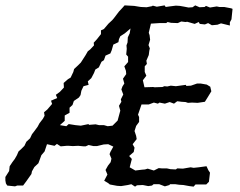

<svg xmlns="http://www.w3.org/2000/svg" viewBox="-39 -690 894 715"><path d="M397 2 370 -3 364 -8 349 -17 361 -40 354 -57 363 -73 373 -86 376 -99 369 -116 372 -124 383 -144 364 -153 347 -152 322 -146H309L291 -150L280 -145H273L252 -147L232 -146L217 -147H209L187 -145L173 -154L164 -147L136 -153L127 -126L115 -112L111 -101L104 -82L89 -68L80 -52L78 -42L59 -15L47 1H25L17 4L-12 1L-17 -7L-19 -18V-31L-5 -53L-3 -71L7 -86L16 -98L24 -112L30 -126L41 -136L52 -147L59 -162L73 -175L80 -190L90 -203L101 -218L108 -231L121 -248L127 -259L125 -272L137 -282L155 -303L151 -315L174 -325L169 -337L184 -348L199 -364L198 -381L214 -395L224 -401L234 -422L237 -433L252 -447L262 -457L280 -485L288 -499L297 -506L311 -521L310 -531L322 -544L337 -563V-577L348 -582L365 -602L379 -615L385 -622L404 -647L418 -662L425 -670L461 -668L479 -665L486 -664L507 -663L527 -667L530 -669L545 -665L574 -670L578 -664L592 -666L616 -669L631 -668L648 -665L663 -662L678 -663L688 -670L704 -663L723 -664L728 -668L743 -662L768 -666L778 -664H796L822 -659L827 -657L823 -618L817 -607V-595L784 -603L771 -598L750 -596L736 -604L724 -599L705 -601L701 -608L686 -601L658 -609L652 -608L636 -610L623 -604L598 -605L585 -608L580 -604H554L523 -602L515 -568L518 -559L520 -542L514 -522L519 -510L517 -501L515 -485L506 -464L508 -452L500 -443V-422L506 -408L493 -391L499 -365L531 -366L537 -365L566 -366L573 -369L584 -368L597 -371L616 -369L653 -374L655 -370L672 -371L695 -379H708L731 -375L744 -367L748 -350L734 -327L724 -311L697 -307L676 -308L661 -307L652 -310L637 -311L621 -313L609 -304L593 -310L575 -304L555 -308L549 -304L534 -308L515 -301H488L475 -263L479 -254V-236L468 -221L462 -202L468 -184L470 -172L455 -153L462 -140L459 -124L442 -109L452 -98L444 -67L465 -55L489 -58L501 -59L511 -62L534 -55L552 -64L563 -63H582L596 -60L616 -59L621 -63L642 -62L671 -67L682 -65L701 -67L730 -71L737 -56L743 -47L739 -13L729 -3H689L682 5L666 3L644 -1L628 -2L614 -4H594L592 -1L575 4L554 -4H533L527 1L513 3L493 -1L471 0L464 5L450 -4L437 -1L412 3ZM362 -220 380 -222 399 -241 409 -278 404 -296 413 -311 411 -320 420 -338 413 -357 417 -368 424 -379 419 -397 431 -414 430 -426 424 -443 438 -459V-479L431 -487L433 -508L432 -521L436 -532L437 -551L444 -566L447 -584L426 -566L409 -555L404 -544L402 -533L383 -524L377 -503L372 -491L354 -483L348 -466L339 -460L329 -439L316 -431L311 -418L301 -399L288 -387L291 -374L272 -369L264 -352L261 -336L255 -327L236 -314L231 -299L220 -289V-270L202 -260V-240L184 -224L208 -220L217 -228L242 -224L262 -222L291 -228L292 -225L317 -227L330 -224H348Z"/></svg>

Font: Winky Rough Light
Style: Italic
Weight: 300
Italic angle: -8.97852°
Designer: Simon Atzbach
Foundry: typofactur
Version: Version 1.206; ttfautohint (v1.8.4.7-5d5b)